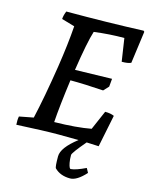

<svg xmlns="http://www.w3.org/2000/svg" viewBox="-127 -732 800 1022"><g transform="rotate(15 273.5 -220.5)"><path d="M10 8Q8 -18 12 -38L90 -53Q117 -170 145 -348Q165 -478 172 -578L100 -599Q101 -619 111 -643Q341 -643 535 -651L540 -646L516 -469Q500 -461 465 -461L446 -587Q364 -587 280 -576Q260 -514 236 -355L439 -360L435 -316L409 -288Q304 -295 227 -295Q207 -147 201 -58Q324 -60 403 -75L449 -181Q480 -181 499 -172L463 5Q448 4 396 2Q333 76 333 88Q333 113 336.5 130.5Q340 148 343.5 154.5Q347 161 350 161Q378 159 432 133L445 157Q397 210 360 210Q306 210 274 178Q268 172 268 113Q268 65 351 1Q318 0 241 0Q162 0 10 8Z"/></g></svg>

Font: Albura Medium
Style: Italic
Weight: 462
Italic angle: -7°
Designer: Mercedes Jáuregui
Foundry: Omnibus-Type Team
Version: Version 1.000